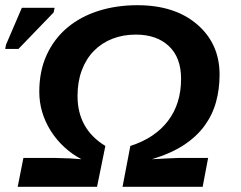

<svg xmlns="http://www.w3.org/2000/svg" viewBox="-59 -718 926 738"><path d="M469 -698Q613 -698 699 -624Q785 -550 785 -431Q785 -376 771.5 -326.5Q758 -277 727.5 -235Q697 -193 647.5 -160.5Q598 -128 525 -106Q566 -108 592 -109.5Q618 -111 631 -111H741L720 0H412L442 -157Q536 -187 586.5 -253Q637 -319 637 -415Q637 -497 590 -541Q543 -585 463 -585Q414 -585 373 -569Q332 -553 302 -522.5Q272 -492 255.5 -448Q239 -404 239 -349Q239 -222 346 -157L314 0H9L31 -111H150L213 -109L254 -106Q181 -145 136 -215Q92 -286 92 -365Q92 -445 120.5 -507Q149 -569 199.5 -611.5Q250 -654 319 -676Q388 -698 469 -698ZM-39 -530 -36 -546 25 -688H151L147 -670L12 -530Z"/></svg>

Font: Libra Sans Modern
Style: Bold Italic
Weight: 700
Italic angle: -12°
Foundry: Stefan Peev, Context Ltd
Version: Version 1.000